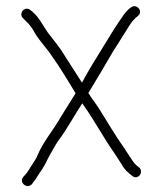

<svg xmlns="http://www.w3.org/2000/svg" viewBox="-20 -543 533 630"><path d="M410 -519C400.9 -512.5 395.2 -506.1 387 -496C361.4 -459.4 344.2 -432 322 -395C297.5 -355.8 270 -311.1 249 -272C248.3 -272.7 247 -274.7 245 -278C223.9 -310.6 201 -346.8 181 -378C167.1 -398.9 152.7 -415 137 -436C119.8 -461.1 108.8 -484.8 88 -503L80 -510C67.5 -520.5 50 -511.5 50 -495.5C50 -490.5 52 -486.3 56 -483C68.9 -470.1 77.4 -462.7 88 -446C103.6 -414.8 132.7 -386.4 151 -358C177.2 -321.3 204.5 -276.2 228 -237C211 -210.3 197.2 -187.5 180 -160C154.8 -115.2 122.2 -79.6 102 -31C97.6 -19.3 79 5.9 73 17C67.9 25.2 62 31.1 56 38C41.4 55.6 67.9 78.1 84 62C90.7 53 97.1 45.8 103 35L119 11C131.8 -8.2 134 -18.7 145 -37C153.3 -50.3 160.6 -65.9 171 -81C199.8 -118.4 223.6 -164.4 250 -204L254 -198C290.5 -147 320.9 -88.6 357 -38L368 -21C372 -15 375.7 -9.3 379 -4C387 12.1 401.8 25.3 415 35C433.8 48.8 453.4 20.5 436 6C418.8 -5.5 410.1 -23.6 398 -41L387 -58C357.3 -99.5 333.6 -141.3 306 -185C293.2 -205.2 281.4 -218.9 270 -238C297.3 -282 324.8 -329.4 352 -376C362.7 -392 371.3 -405.7 378 -417C396.7 -444.3 409.4 -474.1 433 -491C450.8 -505.2 428.9 -532.5 410 -519Z"/></svg>

Font: CiSf OpenHand
Style: Regular
Weight: 400
Foundry: Cannot Into Space Fonts
Version: Version 0.7892